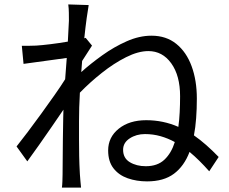

<svg xmlns="http://www.w3.org/2000/svg" viewBox="-20 -814 1040 872"><path d="M293 -720.2Q293 -736.3 292.7 -755.9Q292.5 -775.4 290 -793.9L382.8 -791Q379.4 -772.5 373.8 -732.4Q368.2 -692.4 362.8 -640.1L369.1 -642.1L397.9 -606.9L353 -537.1L349.1 -486.8Q391.6 -524.9 444.8 -563Q498 -601.1 555.4 -626.5Q612.8 -651.9 668 -651.9Q734.9 -651.9 780.8 -614.7Q826.7 -577.6 850.3 -513.2Q874 -448.7 874 -366.2Q874 -319.3 870.8 -277.1Q867.7 -234.9 860.8 -199.2Q888.7 -179.7 916.5 -155.3Q944.3 -130.9 973.1 -101.1L930.2 -36.1Q907.7 -61.5 885.5 -83.5Q863.3 -105.5 840.8 -124Q816.4 -59.6 770 -24.9Q723.6 9.8 647.9 9.8Q600.1 9.8 559.8 -4.4Q519.5 -18.6 495.4 -49.6Q471.2 -80.6 471.2 -130.9Q471.2 -190.9 519.3 -229.5Q567.4 -268.1 644 -268.1Q721.2 -268.1 790 -237.8Q794.4 -269.5 796.1 -304.4Q797.9 -339.4 797.9 -377Q797.9 -470.7 757.8 -526.4Q717.8 -582 653.8 -582Q607.9 -582 552.5 -554.2Q497.1 -526.4 442.4 -482.9Q387.7 -439.5 342.8 -393.1Q340.8 -358.4 339.8 -325.9Q338.9 -293.5 338.9 -264.2Q338.9 -218.3 338.9 -180.4Q338.9 -142.6 339.6 -105Q340.3 -67.4 342.8 -22.9Q343.8 -9.3 345.2 7.6Q346.7 24.4 348.1 38.1H261.2Q262.7 27.3 263.4 9.3Q264.2 -8.8 264.2 -21Q264.6 -68.8 264.9 -106.2Q265.1 -143.6 265.6 -183.1Q266.1 -222.7 267.1 -276.9L268.1 -315.9Q243.7 -279.8 214.8 -238Q186 -196.3 157.2 -155.3Q128.4 -114.3 104 -81.1L55.2 -148.9Q76.2 -175.3 106 -214.6Q135.7 -253.9 167.7 -298.1Q199.7 -342.3 228.5 -383.3Q257.3 -424.3 275.9 -454.1L283.2 -550.8L86.9 -523.9L79.1 -606Q95.7 -605.5 110.8 -606Q126 -606.4 144 -606.9Q168.9 -608.4 209 -613.3Q249 -618.2 288.1 -625ZM773.9 -168.9Q742.7 -186 708.7 -195.6Q674.8 -205.1 638.2 -205.1Q599.1 -205.1 569.1 -185.5Q539.1 -166 539.1 -133.8Q539.1 -95.7 569.6 -77.4Q600.1 -59.1 642.1 -59.1Q695.3 -59.1 726.8 -88.9Q758.3 -118.7 773.9 -168.9Z"/></svg>

Font: Source Han Sans CN
Style: Regular
Weight: 400
Designer: Ryoko NISHIZUKA  (kana, bopomofo & ideographs); Paul D. Hunt (Latin, Greek & Cyrillic); Sandoll Communications , Soo-you
Foundry: Adobe
Version: Version 2.004;hotconv 1.0.118;makeotfexe 2.5.65603